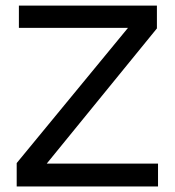

<svg xmlns="http://www.w3.org/2000/svg" viewBox="-20 -670 628 690"><path d="M40 0V-84L439.9 -569.8H47.9V-649.9H543.9V-567.9L147.9 -82H547.9V0Z"/></svg>

Font: Apfel Grotezk
Style: Regular
Weight: 400
Designer: Luigi Gorlero
Foundry: © 2023, Luigi Gorlero & Collletttivo
Version: Version 2.000;Glyphs 3.2 (3217)